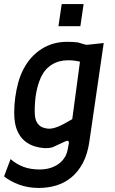

<svg xmlns="http://www.w3.org/2000/svg" viewBox="-30 -720 568 946"><path d="M161 206Q108 206 63.5 189.5Q19 173 -10 149L22 64Q51 89 85.5 102Q120 115 165 115Q220 115 258 88Q296 61 304 14L309 -13Q311 -22 306 -25Q301 -28 293 -24L228 6Q220 8 211.5 9Q203 10 195 10Q168 9 141 1Q114 -7 91 -26Q68 -45 54 -78.5Q40 -112 40 -165Q40 -202 45 -239.5Q50 -277 60 -313.5Q70 -350 86 -380Q119 -443 174.5 -478.5Q230 -514 301 -514Q328 -514 354 -511L391 -500Q398 -499 407 -500L481 -508L411 -27Q402 39 378 83.5Q354 128 320.5 155Q287 182 246.5 194Q206 206 161 206ZM213 -86Q231 -86 256 -96Q281 -106 326 -133L364 -416Q348 -420 334.5 -421.5Q321 -423 305 -423Q260 -423 225.5 -401.5Q191 -380 172 -340Q156 -304 148.5 -263Q141 -222 141 -171Q141 -134 152.5 -116Q164 -98 180.5 -92Q197 -86 213 -86ZM258 -591 274 -700H382L366 -591Z"/></svg>

Font: Finlandica Medium
Style: Italic
Weight: 500
Italic angle: -8°
Designer: Niklas Ekholm, Juho Hiilivirta, Jaakko Suomalainen
Foundry: Helsinki Type Studio
Version: Version 1.063